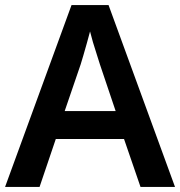

<svg xmlns="http://www.w3.org/2000/svg" viewBox="-20 -737 711 757"><path d="M534 0 469 -189H200L136 0H0L262 -717H408L670 0ZM374 -483Q370 -497 362 -521Q354 -545 346.5 -570.5Q339 -596 335 -613Q330 -593 322.5 -567Q315 -541 308.5 -518Q302 -495 298 -483L235 -299H436Z"/></svg>

Font: Noto Sans Cham SemiBold
Style: Regular
Weight: 600
Version: Version 2.002